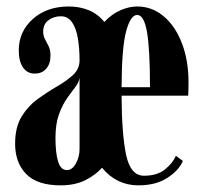

<svg xmlns="http://www.w3.org/2000/svg" viewBox="-20 -548 612 578"><path d="M162.5 10Q92.5 10 59 -24Q25.5 -58 25.5 -115.5Q25.5 -165 45 -197Q64.5 -229 93.5 -250Q122.5 -271 151.2 -287.5Q180 -304 199.8 -322.2Q219.5 -340.5 219.5 -366.5Q219.5 -402 214.5 -432.2Q209.5 -462.5 197 -480.8Q184.5 -499 163 -499Q142 -499 126 -487.2Q110 -475.5 110 -453Q110 -439.5 115.5 -429.8Q121 -420 126.5 -408.8Q132 -397.5 132 -380.5Q132 -356 119.2 -341.2Q106.5 -326.5 84.5 -326.5Q62 -326.5 49.2 -345Q36.5 -363.5 36.5 -396Q36.5 -453 78.8 -490.8Q121 -528.5 187.5 -528.5Q220 -528.5 247.2 -517.2Q274.5 -506 294 -482Q317 -506 342.8 -517.2Q368.5 -528.5 393 -528.5Q437.5 -528.5 472.5 -499.2Q507.5 -470 527.5 -418.2Q547.5 -366.5 547.5 -299.5Q547.5 -279.5 546.5 -260H346Q346.5 -143.5 359.8 -81.2Q373 -19 413.5 -19Q453.5 -19 477 -38.2Q500.5 -57.5 509.5 -79L530.5 -63.5Q519 -35.5 484.2 -12.8Q449.5 10 396.5 10Q331 10 287 -43Q269.5 -22.5 238 -6.2Q206.5 10 162.5 10ZM393 -503Q373 -503 359.8 -454Q346.5 -405 346 -285.5H431.5Q431.5 -400.5 422.5 -451.8Q413.5 -503 393 -503ZM181.5 -36Q197.5 -36 208.5 -56Q219.5 -76 219.5 -99.5V-314.5Q218 -300.5 206.8 -286Q195.5 -271.5 181.8 -252Q168 -232.5 157.5 -203.8Q147 -175 147 -132.5Q147 -88 154.8 -62Q162.5 -36 181.5 -36Z"/></svg>

Font: Imbue 50pt
Style: Bold
Weight: 700
Designer: Tyler Finck
Foundry: Etcetera Type Company
Version: Version 1.102; ttfautohint (v1.8.3)